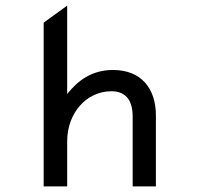

<svg xmlns="http://www.w3.org/2000/svg" viewBox="-20 -666 713 686"><path d="M537 -254C537 -349 485 -416 384 -416C307 -416 257 -377 220 -330V-646L136 -585V0H220V-161C220 -216 240 -260 267 -290C291 -317 330 -340 378 -340C432 -340 454 -304 454 -250V0H537Z"/></svg>

Font: Charger Monospace
Style: Regular
Weight: 400
Designer: Jasper
Foundry: Cannot Into Space Fonts
Version: Version 0.980